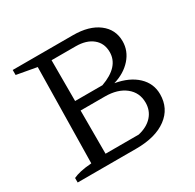

<svg xmlns="http://www.w3.org/2000/svg" viewBox="-144 -807 976 962"><g transform="rotate(-30 344.0 -325.5)"><path d="M450 -339Q530 -325 575.5 -282Q621 -239 621 -177Q621 -95 557 -47.5Q493 0 381 0H42V-26Q58 -34 84 -40Q110 -46 149 -49L158 -601L42 -622V-651H391Q483 -651 537 -610Q591 -569 591 -501Q591 -445 552.5 -401.5Q514 -358 450 -339ZM235 -21 201 -55H427Q479 -67 508 -99Q537 -131 537 -177Q537 -235 493 -270Q449 -305 375 -305H226V-360H393Q508 -401 508 -486Q508 -537 472 -566.5Q436 -596 374 -596H201L235 -630Z"/></g></svg>

Font: Piazzolla 24pt
Style: Regular
Weight: 400
Designer: Juan Pablo del Peral
Foundry: Huerta Tipografica
Version: Version 2.005